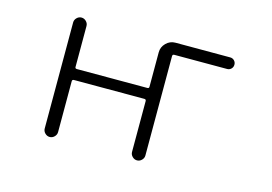

<svg xmlns="http://www.w3.org/2000/svg" viewBox="-75 -690 1150 813"><g transform="rotate(15 500.0 -283.5)"><path d="M843.8 -544.9Q854.5 -544.9 861.8 -537.6Q869.1 -530.3 869.1 -519.5Q869.1 -508.8 861.8 -501.5Q854.5 -494.1 843.8 -494.1H612.3Q604.5 -494.1 604.5 -486.3V-50.8Q604.5 -39.1 595.7 -30.3Q586.9 -21.5 575.2 -21.5Q563.5 -21.5 554.7 -30.3Q545.9 -39.1 545.9 -50.8V-273.4Q545.9 -281.2 538.1 -281.2H229.5Q221.7 -281.2 221.7 -273.4V-50.8Q221.7 -39.1 212.9 -30.3Q204.1 -21.5 192.4 -21.5Q180.7 -21.5 171.9 -30.3Q163.1 -39.1 163.1 -50.8V-515.6Q163.1 -527.3 171.9 -536.1Q180.7 -544.9 192.4 -544.9Q204.1 -544.9 212.9 -536.1Q221.7 -527.3 221.7 -515.6V-335.9Q221.7 -329.1 229.5 -329.1H538.1Q545.9 -329.1 545.9 -335.9V-487.3Q545.9 -510.7 563 -527.8Q580.1 -544.9 603.5 -544.9Z"/></g></svg>

Font: Rounded Mgen+ 1mn light
Style: Regular
Weight: 200
Designer: [Source Han Sans]
Ryoko NISHIZUKA  (kana & ideographs); Paul D. Hunt (Latin, Greek & Cyrillic); Wenlong ZHANG  (bopomofo
Version: Version 1.059.20150602